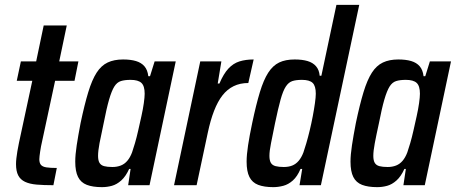

<svg xmlns="http://www.w3.org/2000/svg" viewBox="-20 -763 1878 791"><path d="M200 0Q160 0 131 -2.5Q102 -5 83 -14Q64 -23 55 -40.5Q46 -58 46 -87Q46 -98 47.5 -111Q49 -124 51.5 -139.5Q54 -155 58 -174L113 -430H49L66 -510H129L160 -658H255L224 -510H303L287 -430H207L149 -160Q147 -149 145.5 -139Q144 -129 143 -120.5Q142 -112 142 -107Q142 -92 148.5 -84Q155 -76 171 -73.5Q187 -71 214 -71Z M400 8Q362 8 337.5 -1.5Q313 -11 301.5 -34Q290 -57 290 -97Q290 -125 296 -164.5Q302 -204 312 -256Q328 -332 343.5 -383Q359 -434 378 -463.5Q397 -493 423.5 -505.5Q450 -518 487 -518Q518 -518 540 -511.5Q562 -505 575 -490Q588 -475 591 -449H598L617 -510H704L596 0H508L518 -67H512Q498 -36 479.5 -19.5Q461 -3 441 2.5Q421 8 400 8ZM443 -75Q462 -75 477.5 -81Q493 -87 504.5 -100.5Q516 -114 524 -135Q529 -149 536 -173Q543 -197 549.5 -226Q556 -255 562.5 -284Q569 -313 572.5 -338Q576 -363 576 -377Q576 -409 562.5 -421.5Q549 -434 518 -434Q494 -434 478 -429Q462 -424 451 -406.5Q440 -389 429.5 -353Q419 -317 407 -255Q396 -205 390 -173Q384 -141 384 -121Q384 -102 390 -92Q396 -82 409 -78.5Q422 -75 443 -75Z M697 0 805 -510H892L877 -419H884Q901 -459 921 -480.5Q941 -502 966.5 -510Q992 -518 1025 -518L1003 -421Q969 -421 942.5 -408Q916 -395 896.5 -370Q877 -345 862 -306.5Q847 -268 836 -216L790 0Z M1106 8Q1068 8 1043.5 -1.5Q1019 -11 1007.5 -34Q996 -57 996 -97Q996 -125 1002 -164.5Q1008 -204 1019 -256Q1035 -332 1050.5 -383Q1066 -434 1085 -463.5Q1104 -493 1130 -505.5Q1156 -518 1194 -518Q1225 -518 1247 -511.5Q1269 -505 1282 -490Q1295 -475 1297 -451H1304L1366 -743H1460L1302 0H1214L1225 -67H1218Q1205 -36 1186.5 -19.5Q1168 -3 1147 2.5Q1126 8 1106 8ZM1149 -75Q1169 -75 1184 -81Q1199 -87 1210.5 -100.5Q1222 -114 1230 -135Q1235 -149 1242 -173Q1249 -197 1256 -226Q1263 -255 1268.5 -284Q1274 -313 1277.5 -338Q1281 -363 1281 -377Q1281 -409 1268 -421.5Q1255 -434 1224 -434Q1200 -434 1184.5 -429Q1169 -424 1157.5 -406.5Q1146 -389 1136 -353Q1126 -317 1113 -255Q1103 -205 1096.5 -173Q1090 -141 1090 -121Q1090 -102 1096 -92Q1102 -82 1115.5 -78.5Q1129 -75 1149 -75Z M1534 8Q1496 8 1471.5 -1.5Q1447 -11 1435.5 -34Q1424 -57 1424 -97Q1424 -125 1430 -164.5Q1436 -204 1446 -256Q1462 -332 1477.5 -383Q1493 -434 1512 -463.5Q1531 -493 1557.5 -505.5Q1584 -518 1621 -518Q1652 -518 1674 -511.5Q1696 -505 1709 -490Q1722 -475 1725 -449H1732L1751 -510H1838L1730 0H1642L1652 -67H1646Q1632 -36 1613.5 -19.5Q1595 -3 1575 2.5Q1555 8 1534 8ZM1577 -75Q1596 -75 1611.5 -81Q1627 -87 1638.5 -100.5Q1650 -114 1658 -135Q1663 -149 1670 -173Q1677 -197 1683.5 -226Q1690 -255 1696.5 -284Q1703 -313 1706.5 -338Q1710 -363 1710 -377Q1710 -409 1696.5 -421.5Q1683 -434 1652 -434Q1628 -434 1612 -429Q1596 -424 1585 -406.5Q1574 -389 1563.5 -353Q1553 -317 1541 -255Q1530 -205 1524 -173Q1518 -141 1518 -121Q1518 -102 1524 -92Q1530 -82 1543 -78.5Q1556 -75 1577 -75Z"/></svg>

Font: Saira Condensed Medium
Style: Italic
Weight: 500
Width: 3
Italic angle: -12°
Designer: Hector Gatti with collaboration of the Omnibus-Type team
Foundry: Omnibus-Type
Version: Version 1.101